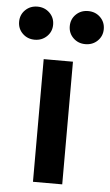

<svg xmlns="http://www.w3.org/2000/svg" viewBox="-115 -768 462 804"><g transform="rotate(5 116.0 -366.0)"><path d="M54.7 0V-515.6H177.7V0ZM222.7 -593.3Q192.4 -593.3 171.9 -613.3Q151.4 -633.3 151.4 -662.6Q151.4 -692.4 171.9 -712.4Q192.4 -732.4 222.7 -732.4Q253.4 -732.4 273.9 -712.4Q294.4 -692.4 294.4 -662.6Q294.4 -633.3 273.9 -613.3Q253.4 -593.3 222.7 -593.3ZM9.8 -593.3Q-20.5 -593.3 -41 -613.3Q-61.5 -633.3 -61.5 -662.6Q-61.5 -692.4 -41 -712.4Q-20.5 -732.4 9.8 -732.4Q40 -732.4 60.8 -712.4Q81.5 -692.4 81.5 -662.6Q81.5 -633.3 60.8 -613.3Q40 -593.3 9.8 -593.3Z"/></g></svg>

Font: Inter Display SemiBold
Style: Regular
Weight: 600
Designer: Rasmus Andersson
Foundry: rsms
Version: Version 4.001;git-9221beed3